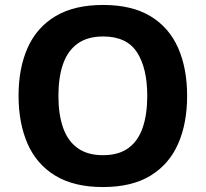

<svg xmlns="http://www.w3.org/2000/svg" viewBox="-20 -745 831 775"><path d="M735.3 -358Q735.3 -247 699 -164.5Q662.7 -82 587.6 -36Q512.4 10 395.3 10Q278.8 10 203.1 -36Q127.5 -82 91.2 -165Q54.9 -248 54.9 -359Q54.9 -469.6 91.5 -551.9Q128.1 -634.2 203.8 -679.6Q279.4 -725 396.3 -725Q512.4 -725 587.6 -679.5Q662.7 -634 699 -551.5Q735.3 -469 735.3 -358ZM215.8 -358Q215.8 -283.9 234.4 -230.1Q253 -176.4 293 -147.5Q333 -118.6 395.3 -118.6Q459.2 -118.6 498.5 -147.5Q537.8 -176.4 556.1 -230.1Q574.4 -283.9 574.4 -358Q574.4 -469.8 533 -533.8Q491.6 -597.8 396.3 -597.8Q333 -597.8 293 -568.8Q253 -539.8 234.4 -486.3Q215.8 -432.7 215.8 -358Z"/></svg>

Font: Noto Sans Meetei Mayek
Style: Regular
Weight: 400
Designer: Monotype Design Team and Neelakash Kshetrimayum
Foundry: Monotype Imaging Inc.
Version: Version 2.002